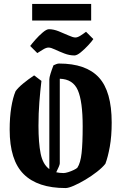

<svg xmlns="http://www.w3.org/2000/svg" viewBox="-20 -942 615 973"><path d="M190 -532Q184 -482 179.5 -425Q175 -368 175 -305Q175 -218 186 -163.5Q197 -109 230 -85V-540Q230 -549 236 -568.5Q242 -588 251 -611Q257 -614 265 -617Q273 -620 279 -620Q416 -620 481 -549.5Q546 -479 546 -321Q546 -252 536.5 -199Q527 -146 514 -112Q499 -93 471.5 -71.5Q444 -50 413 -31.5Q382 -13 354.5 -1Q327 11 312 11Q171 11 100 -59.5Q29 -130 29 -285Q29 -347 37 -397Q45 -447 59 -480Q72 -498 97.5 -519Q123 -540 153 -560ZM283 -114Q283 -109 278 -97Q273 -85 265 -69Q282 -65 302 -65Q311 -65 325.5 -69.5Q340 -74 353.5 -80.5Q367 -87 372 -92Q388 -116 393.5 -166Q399 -216 399 -302Q399 -428 374.5 -484.5Q350 -541 283 -543ZM143 -838V-922H442V-838ZM357 -661Q332 -661 306 -671Q280 -681 259 -691Q238 -701 226 -701Q214 -701 198 -691Q182 -681 169 -673L133 -709Q141 -720 159 -740.5Q177 -761 196.5 -777.5Q216 -794 228 -794Q251 -794 277.5 -783.5Q304 -773 327 -762.5Q350 -752 362 -752Q373 -752 388 -761.5Q403 -771 416 -781L453 -744Q446 -733 427.5 -713Q409 -693 389.5 -677Q370 -661 357 -661Z"/></svg>

Font: Grenze Gotisch
Style: Bold
Weight: 700
Designer: Renata Polastri
Foundry: Omnibus-Type
Version: Version 1.001